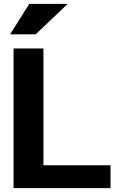

<svg xmlns="http://www.w3.org/2000/svg" viewBox="-20 -970 630 990"><path d="M50 0V-720H204V-118H550V0ZM164 -793H32L131 -950H329Z"/></svg>

Font: Instrument Sans
Style: Bold
Weight: 700
Designer: Rodrigo Fuenzalida
Foundry: fragTYPE
Version: Version 1.000; ttfautohint (v1.8.4.7-5d5b);gftools[0.9.28]